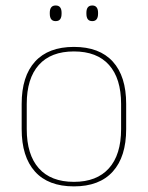

<svg xmlns="http://www.w3.org/2000/svg" viewBox="-20 -668 539 700"><path d="M249.5 11.5Q156 11.5 107.5 -42.5Q59 -96.5 59 -197.5V-289Q59 -390 107.8 -443.5Q156.5 -497 249.5 -497Q342.5 -497 391.2 -443.5Q440 -390 440 -289V-197.5Q440 -96.5 391.2 -42.5Q342.5 11.5 249.5 11.5ZM249.5 -5Q333 -5 377.2 -54.5Q421.5 -104 421.5 -197.5V-289Q421.5 -382 377.5 -431.2Q333.5 -480.5 249.5 -480.5Q165.5 -480.5 121.5 -431.2Q77.5 -382 77.5 -289V-197.5Q77.5 -104 121.5 -54.5Q165.5 -5 249.5 -5ZM183 -591Q172 -591 166.8 -597.8Q161.5 -604.5 161.5 -618.5V-621.5Q161.5 -634.5 166.8 -641.2Q172 -648 183 -648Q194 -648 199.2 -641.2Q204.5 -634.5 204.5 -621.5V-618.5Q204.5 -604.5 199.2 -597.8Q194 -591 183 -591ZM316.5 -591Q305.5 -591 300.2 -597.8Q295 -604.5 295 -618.5V-621.5Q295 -634.5 300.2 -641.2Q305.5 -648 316.5 -648Q327 -648 332.2 -641.2Q337.5 -634.5 337.5 -621.5V-618.5Q337.5 -604.5 332.2 -597.8Q327 -591 316.5 -591Z"/></svg>

Font: Anek Bangla Medium Thin
Style: Regular
Weight: 250
Version: Version 1.003